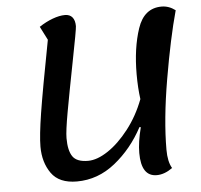

<svg xmlns="http://www.w3.org/2000/svg" viewBox="-53 -782 903 863"><g transform="rotate(-5 398.5 -350.5)"><path d="M550 -80Q550 -129 567 -195L561 -196Q511 -102 433 -39.5Q355 23 260 23Q180 23 145 -26.5Q110 -76 110 -147Q110 -196 126 -297.5Q142 -399 185 -623L154 -684Q184 -704 215 -715.5Q246 -727 271 -727Q293 -727 304.5 -713Q316 -699 316 -673Q316 -659 287 -512Q261 -379 245.5 -293Q230 -207 230 -175Q230 -119 248.5 -92Q267 -65 318 -65Q359 -65 408 -97.5Q457 -130 502.5 -188.5Q548 -247 576 -321Q569 -372 569 -433Q569 -551 598.5 -639Q628 -727 707 -727Q740 -727 769 -705Q735 -582 704 -400.5Q673 -219 673 -84Q673 -30 691 0Q655 26 620 26Q550 26 550 -80Z"/></g></svg>

Font: Lemonada
Style: Regular
Weight: 400
Designer: Mohamed Gaber (Arabic) Eduardo Tunni (Latin)
Foundry: Kief Type Foundry
Version: Version 3.006